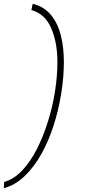

<svg xmlns="http://www.w3.org/2000/svg" viewBox="-65 -770 460 1010"><path d="M271 -444Q271 -366 257.5 -280.5Q244 -195 218 -113Q192 -31 153.5 38.5Q115 108 65 156Q15 204 -45 220L-43 187Q8 173 51.5 127Q95 81 129 14Q163 -53 187.5 -131.5Q212 -210 224.5 -290.5Q237 -371 237 -443Q237 -547 204 -622.5Q171 -698 100 -717L107 -750Q165 -736 201.5 -693Q238 -650 254.5 -586Q271 -522 271 -444Z"/></svg>

Font: Georama Extended ExtraLight
Style: Italic
Weight: 200
Width: 7
Italic angle: -9°
Designer: Jean-Baptiste Levee
Foundry: Production Type
Version: Version 1.000